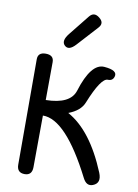

<svg xmlns="http://www.w3.org/2000/svg" viewBox="-109 -1111 852 1189"><g transform="rotate(10 316.5 -516.5)"><path d="M418 -1027.8Q454.6 -999 424.8 -966.3L309.1 -839.4Q266.6 -792.5 238.8 -819.8Q212.4 -845.7 252.4 -895.5L354 -1022.5Q381.8 -1057.1 418 -1027.8ZM131.3 7.3Q82.5 7.3 82.5 -43.9L82 -706.1Q82 -750 131.3 -750Q182.1 -750 182.1 -706.1Q181.6 -586.4 180.7 -467.3Q334.5 -469.7 362.3 -558.1Q418.5 -739.3 502.9 -732.4Q588.9 -725.6 576.2 -684.1Q567.9 -656.2 538.1 -657.7Q494.6 -660.2 428.2 -495.1Q406.7 -440.9 332 -412.6Q483.4 -329.6 585 -82Q610.4 -19.5 560.1 0Q521 15.1 497.1 -32.2Q324.7 -371.6 180.2 -369.6L178.2 -43.9Q177.7 7.3 131.3 7.3Z"/></g></svg>

Font: Comic Relief LRS
Style: Regular
Weight: 400
Designer: Jeff Davis
Foundry: Loudifier
Version: Version 1.0